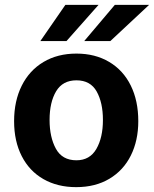

<svg xmlns="http://www.w3.org/2000/svg" viewBox="-20 -760 634 790"><path d="M38 -261.5Q38 -344.5 69.5 -407.5Q101 -470.5 159 -505Q217 -539.5 294.5 -539.5Q371.5 -539.5 429.2 -505.2Q487 -471 518 -408.2Q549 -345.5 549 -261.5Q549 -182 518.5 -120.5Q488 -59 430.2 -24.5Q372.5 10 293.5 10Q216.5 10 158.8 -23Q101 -56 69.5 -117.5Q38 -179 38 -261.5ZM294.5 -100.5Q349.5 -100.5 376.5 -147.2Q403.5 -194 403.5 -266.5Q403.5 -337.5 377.8 -383.5Q352 -429.5 294.5 -429.5Q238 -429.5 211 -384.5Q184 -339.5 184 -266.5Q184 -195.5 210 -148Q236 -100.5 294.5 -100.5ZM385.5 -740 253.5 -591H146L249 -740ZM452.5 -740H593.5L434 -591H326.5Z"/></svg>

Font: 1883 Sans
Style: Bold
Weight: 700
Designer: 1883 Sans project is a fork of Public Sans.
Version: Version 1.009